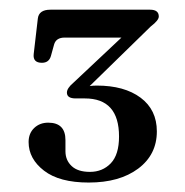

<svg xmlns="http://www.w3.org/2000/svg" viewBox="-20 -720 381 396"><path d="M303.5 -449Q303.5 -401 265 -372.2Q226.5 -343.5 163 -343.5Q102.5 -343.5 70.8 -368Q39 -392.5 39 -427Q39 -445 50.5 -456Q62 -467 79.5 -467Q115 -467 115 -431V-408Q115 -389.5 127.8 -377.5Q140.5 -365.5 165.5 -365.5Q191.5 -365.5 208.5 -383.2Q225.5 -401 225.5 -438.5Q225.5 -517 155 -517H136Q118 -517 118 -529Q118 -538 131 -549L230.5 -642.5H113.5Q95.5 -642.5 91.5 -628L85 -604.5Q81 -590.5 66.5 -590.5Q47.5 -590.5 49.5 -608.5L58 -681.5Q60 -700 84 -700H289.5Q307.5 -700 307.5 -686Q307.5 -678 291 -665.5L165 -542.5Q172 -543.5 179.5 -543.5Q236.5 -543.5 270 -518.5Q303.5 -493.5 303.5 -449Z"/></svg>

Font: Fraunces 9pt
Style: Regular
Weight: 400
Version: Version 1.000;[b76b70a41]